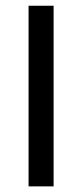

<svg xmlns="http://www.w3.org/2000/svg" viewBox="-20 -662 292 682"><path d="M170.4 0H81.5V-641.6H170.4Z"/></svg>

Font: Carlito
Style: Regular
Weight: 400
Designer: Lukasz Dziedzic
Foundry: tyPoland Lukasz Dziedzic
Version: Version 1.103; Beta1; all basic design good, some composites